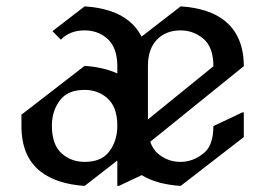

<svg xmlns="http://www.w3.org/2000/svg" viewBox="-20 -577 875 616"><path d="M251.5 19.5Q160.6 13.2 109.4 -27.3Q48.8 -75.2 48.8 -172.4V-209L251.5 -365.7Q313 -361.3 356.4 -341.3V-364.7Q356.4 -423.8 324.7 -452.6Q294.4 -479.5 251.5 -479.5Q203.6 -479.5 175.3 -449.7L148.4 -477.1L251.5 -556.6Q343.8 -550.3 393.6 -509.8Q419.4 -488.8 434.1 -459.5L559.6 -556.6Q651.9 -550.3 701.7 -509.8Q762.2 -460.4 762.2 -364.7L461.9 -122.1Q470.7 -97.7 486.3 -84.5Q518.1 -57.6 558.6 -57.6Q601.1 -57.6 635.7 -87.4Q664.6 -112.3 664.6 -172.4L757.3 -216.3H762.2V-137.2L559.6 19.5Q481.9 14.2 434.6 -15.1L361.3 19.5H356.4V-62ZM251.5 -57.6Q302.7 -57.6 327.6 -87.4Q356.4 -122.1 356.4 -173.8Q356.4 -233.4 324.7 -261.7Q294.4 -288.6 251.5 -288.6Q200.2 -288.6 175.3 -258.8Q146.5 -224.1 146.5 -173.8Q146.5 -112.3 178.2 -84.5Q209 -57.6 251.5 -57.6ZM454.6 -193.8 664.6 -364.3Q664.6 -425.8 632.6 -452.6Q600.6 -479.5 559.6 -479.5Q512.2 -479.5 483.4 -449.7Q454.6 -419.9 454.6 -364.7Z"/></svg>

Font: Nova Cut
Style: Book
Weight: 400
Version: Version 2.000